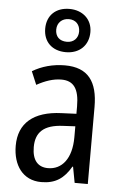

<svg xmlns="http://www.w3.org/2000/svg" viewBox="-57 -852 573 902"><g transform="rotate(5 230.0 -401.0)"><path d="M234 -608C298 -608 341 -649 341 -712C341 -773 295 -812 234 -812C169 -812 128 -772 128 -710C128 -648 169 -608 234 -608ZM235 -657C199 -657 180 -678 180 -710C180 -742 203 -764 235 -764C268 -764 288 -742 288 -710C288 -678 266 -657 235 -657ZM236 -546C179 -546 126 -531 83 -505L109 -443C149 -465 187 -478 225 -478C282 -478 309 -443 309 -359V-324L239 -321C107 -316 38 -256 38 -150C38 -58 85 10 172 10C239 10 279 -18 312 -75H315L329 0H391V-363C391 -483 345 -546 236 -546ZM252 -262 309 -265V-213C309 -113 264 -58 198 -58C152 -58 123 -87 123 -151C123 -220 160 -258 252 -262Z"/></g></svg>

Font: Noto Sans Bengali Condensed
Style: Regular
Weight: 400
Width: 3
Designer: Jelle Bosma - Monotype Design Team
Foundry: Monotype Imaging Inc.
Version: Version 2.003